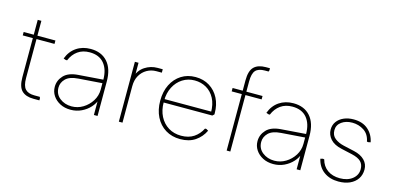

<svg xmlns="http://www.w3.org/2000/svg" viewBox="-68 -1118 3117 1524"><g transform="rotate(15 1490.5 -356.0)"><path d="M247 0Q184 0 151 -32Q118 -64 118 -143V-614H148V-144Q148 -80 172 -54Q196 -28 247 -28H292L296 -18V0ZM35 -464V-492H296V-464Z M553 8Q504 8 466.5 -11.5Q429 -31 407.5 -63.5Q386 -96 386 -136Q386 -189 423.5 -229Q461 -269 540 -275L755 -291V-262L550 -247Q479 -242 447.5 -210.5Q416 -179 416 -138Q416 -84 456.5 -52Q497 -20 554 -20Q604 -20 647 -46Q690 -72 717 -115Q744 -158 744 -209V-288Q744 -374 703 -423Q662 -472 584 -472Q527 -472 487 -443.5Q447 -415 426 -364H415L396 -371Q419 -433 468.5 -466.5Q518 -500 585 -500Q674 -500 724 -443.5Q774 -387 774 -283V0H744V-144L753 -134Q741 -95 712 -63Q683 -31 642 -11.5Q601 8 553 8Z M949 0V-492H979V-368L964 -365Q984 -430 1031.5 -461Q1079 -492 1135 -492H1178V-464H1133Q1091 -464 1056 -444Q1021 -424 1000 -387.5Q979 -351 979 -300V0Z M1454 8Q1385 8 1333 -24Q1281 -56 1252 -113.5Q1223 -171 1223 -246Q1223 -322 1251.5 -379Q1280 -436 1330.5 -468Q1381 -500 1447 -500Q1513 -500 1562.5 -469Q1612 -438 1639.5 -384.5Q1667 -331 1667 -261V-252L1653 -239H1237V-267H1649L1637 -256Q1637 -327 1611.5 -375Q1586 -423 1543 -447.5Q1500 -472 1447 -472Q1392 -472 1348 -444Q1304 -416 1278.5 -366.5Q1253 -317 1253 -254V-241Q1253 -176 1278.5 -126Q1304 -76 1349.5 -48Q1395 -20 1454 -20Q1516 -20 1558 -48Q1600 -76 1624 -124H1635L1652 -114Q1626 -59 1576.5 -25.5Q1527 8 1454 8Z M1835 0V-577Q1835 -656 1868 -688Q1901 -720 1964 -720H1998V-702L1994 -692H1964Q1911 -692 1888 -666.5Q1865 -641 1865 -576V0ZM1752 -464V-492H1998V-464Z M2219 8Q2170 8 2132.5 -11.5Q2095 -31 2073.5 -63.5Q2052 -96 2052 -136Q2052 -189 2089.5 -229Q2127 -269 2206 -275L2421 -291V-262L2216 -247Q2145 -242 2113.5 -210.5Q2082 -179 2082 -138Q2082 -84 2122.5 -52Q2163 -20 2220 -20Q2270 -20 2313 -46Q2356 -72 2383 -115Q2410 -158 2410 -209V-288Q2410 -374 2369 -423Q2328 -472 2250 -472Q2193 -472 2153 -443.5Q2113 -415 2092 -364H2081L2062 -371Q2085 -433 2134.5 -466.5Q2184 -500 2251 -500Q2340 -500 2390 -443.5Q2440 -387 2440 -283V0H2410V-144L2419 -134Q2407 -95 2378 -63Q2349 -31 2308 -11.5Q2267 8 2219 8Z M2754 8Q2683 8 2634 -28Q2585 -64 2570 -130L2590 -135L2601 -133Q2615 -79 2656.5 -49.5Q2698 -20 2758 -20Q2822 -20 2861.5 -51.5Q2901 -83 2901 -132Q2901 -171 2878 -194Q2855 -217 2803 -229L2714 -249Q2650 -263 2619.5 -297.5Q2589 -332 2589 -375Q2589 -413 2609.5 -441Q2630 -469 2665.5 -484.5Q2701 -500 2746 -500Q2820 -500 2865 -460.5Q2910 -421 2922 -359L2902 -355L2892 -357Q2881 -416 2838 -444Q2795 -472 2742 -472Q2690 -472 2654.5 -446.5Q2619 -421 2619 -378Q2619 -335 2649 -311.5Q2679 -288 2723 -278L2812 -258Q2869 -245 2900 -213.5Q2931 -182 2931 -137Q2931 -93 2909 -60.5Q2887 -28 2847.5 -10Q2808 8 2754 8Z"/></g></svg>

Font: Fustat ExtraLight
Style: Regular
Weight: 250
Designer: Mohamed Gaber, Khaled Hosny, Laura Garcia Mut
Foundry: Kief Type Foundry, Alif Type Foundry, Hard Type Foundry
Version: Version 1.007